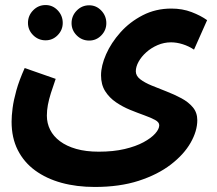

<svg xmlns="http://www.w3.org/2000/svg" viewBox="-20 -511 861 762"><path d="M26 -28Q26 -51 30 -82Q34 -113 45 -152.5Q56 -192 78 -241L201 -198Q190 -167 182 -141.5Q174 -116 170 -94.5Q166 -73 166 -52Q166 -22 179 4Q192 30 218 49.5Q244 69 282.5 80Q321 91 372 91Q430 91 474.5 80.5Q519 70 549.5 53.5Q580 37 596 19Q612 1 612 -14Q612 -26 595.5 -35Q579 -44 552.5 -53.5Q526 -63 496.5 -75Q467 -87 440.5 -105Q414 -123 397.5 -149Q381 -175 381 -212Q381 -250 401 -295.5Q421 -341 458 -382.5Q495 -424 546.5 -450.5Q598 -477 660 -477Q704 -477 740.5 -463Q777 -449 802 -431L750 -314Q729 -328 705 -335.5Q681 -343 659 -343Q631 -343 605.5 -332Q580 -321 560.5 -303.5Q541 -286 530 -266Q519 -246 519 -228Q519 -210 536.5 -196.5Q554 -183 582 -171.5Q610 -160 641 -148Q672 -136 700 -121Q728 -106 745.5 -85Q763 -64 763 -34Q763 9 736.5 55.5Q710 102 658 142Q606 182 530.5 206.5Q455 231 356 231Q284 231 224 214.5Q164 198 119.5 165.5Q75 133 50.5 84.5Q26 36 26 -28ZM334 -350Q305 -350 284.5 -370.5Q264 -391 264 -419Q264 -448 284.5 -469Q305 -490 334 -490Q362 -490 382 -469Q402 -448 402 -419Q402 -391 382 -370.5Q362 -350 334 -350ZM161 -351Q132 -351 111.5 -371.5Q91 -392 91 -420Q91 -449 111.5 -470Q132 -491 161 -491Q189 -491 209 -470Q229 -449 229 -420Q229 -392 209 -371.5Q189 -351 161 -351Z"/></svg>

Font: Noto Sans
Style: Bold
Weight: 700
Designer: Monotype Design Team
Foundry: Monotype Imaging Inc.
Version: Version 2.000;GOOG;noto-source:20170915:90ef993387c0; ttfaut